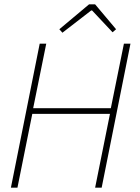

<svg xmlns="http://www.w3.org/2000/svg" viewBox="-20 -860 640 880"><path d="M30 0 162 -660H192L132 -364H488L548 -660H578L446 0H416L484 -338H128L60 0ZM266 -710 252 -726 388 -840H416L512 -726L496 -712L402 -812H398Z"/></svg>

Font: Source Code Pro ExtraLight
Style: Italic
Weight: 200
Italic angle: -11°
Monospace: yes
Designer: Paul D. Hunt, Teo Tuominen
Foundry: Adobe Systems Incorporated
Version: Version 1.050;PS 1.000;hotconv 16.6.51;makeotf.lib2.5.65220